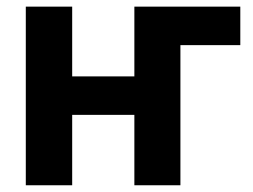

<svg xmlns="http://www.w3.org/2000/svg" viewBox="-20 -550 751 570"><path d="M693.4 -416H515.6V0H378.9V-209H194.3V0H56.6V-530.3H194.3V-323.2H378.9V-530.3H693.4Z"/></svg>

Font: Pretendard
Style: Bold
Weight: 700
Designer: Base glyphs from Inter by Rasmus Andersson; Hangeul glyphs from Noto Sans CJK(Source Han Sans) by Jang Soo-young and Kan
Foundry: Kil Hyung-jin
Version: Version 1.309